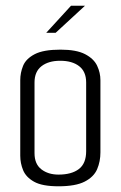

<svg xmlns="http://www.w3.org/2000/svg" viewBox="-20 -649 423 673"><path d="M185 4Q128 4 99.5 -12Q71 -28 61 -52.5Q51 -77 51 -103V-368Q51 -394 61 -418.5Q71 -443 101.5 -459Q132 -475 192 -475Q248 -475 278.5 -459Q309 -443 320.5 -418.5Q332 -394 332 -368V-115Q332 -83 320.5 -56Q309 -29 277 -12.5Q245 4 185 4ZM185 -37Q231 -37 256.5 -56.5Q282 -76 282 -119V-360Q282 -398 257.5 -417Q233 -436 191 -436Q150 -436 125.5 -417Q101 -398 101 -360V-112Q101 -74 125 -55.5Q149 -37 185 -37ZM142 -534 229 -629H278L175 -534Z"/></svg>

Font: Smooch Sans
Style: Regular
Weight: 400
Designer: Robert E. Leuschke
Foundry: Robert E. Leuschke
Version: Version 1.010; ttfautohint (v1.8.3)